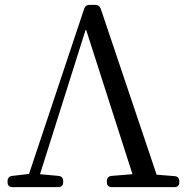

<svg xmlns="http://www.w3.org/2000/svg" viewBox="-20 -760 762 787"><path d="M11 -18V-13C11 0 18 7 31 7H219C232 7 239 0 239 -13V-18C239 -30 232 -38 220 -39L144 -46L332 -641L523 -46L437 -39C425 -38 418 -30 418 -18V-13C418 0 425 7 438 7H695C708 7 715 0 715 -13V-18C715 -30 708 -37 696 -38L622 -44L393 -724C389 -735 381 -740 370 -740H347C336 -740 329 -735 325 -724L99 -47L30 -39C18 -38 11 -30 11 -18Z"/></svg>

Font: 寒蝉锦书宋 Text
Style: Regular
Weight: 400
Designer: 寒蝉锦书宋{Warren} 思源宋体{Ryoko NISHIZUKA 西塚涼子 (kana & ideographs); Frank Grießhammer (Latin, Greek & Cyrillic); Wenlong ZHANG 
Foundry: Adobe & ChillType
Version: Version 2.000;Glyphs 3.1.1 (3135)